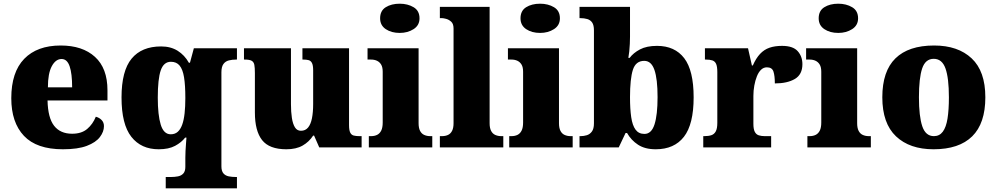

<svg xmlns="http://www.w3.org/2000/svg" viewBox="-20 -797 5389 1038"><path d="M320 10Q178 10 109.5 -62.5Q41 -135 41 -266Q41 -407 111 -479Q181 -551 308 -551Q426 -551 493.5 -489.5Q561 -428 561 -309V-254H237Q239 -160 272.5 -117Q306 -74 370 -74Q421 -74 451.5 -100Q482 -126 498 -166Q517 -161 529.5 -148Q542 -135 542 -115Q542 -85 520 -56Q498 -27 449.5 -8.5Q401 10 320 10ZM370 -325Q370 -399 356.5 -438.5Q343 -478 313 -478Q281 -478 260 -439Q239 -400 239 -325Z M876 221V160H902Q924 160 942 156.5Q960 153 971 141Q982 129 982 105V56Q982 38 983 18.5Q984 -1 985.5 -19.5Q987 -38 988 -53H981Q961 -27 926.5 -8.5Q892 10 838 10Q743 10 690 -57.5Q637 -125 637 -270Q637 -414 691.5 -480Q746 -546 851 -546Q903 -546 940.5 -522.5Q978 -499 1001 -458H1007L1028 -536H1261V-475H1257Q1236 -475 1217.5 -470.5Q1199 -466 1188 -451Q1177 -436 1177 -406V102Q1177 128 1188 140.5Q1199 153 1217 156.5Q1235 160 1257 160H1261V221ZM903 -71Q926 -71 941 -84.5Q956 -98 965 -123Q974 -148 978 -184.5Q982 -221 982 -267Q982 -336 975 -379Q968 -422 951 -442.5Q934 -463 904 -463Q865 -463 849 -416.5Q833 -370 833 -269Q833 -175 849 -123Q865 -71 903 -71Z M1528 10Q1436 10 1397 -39.5Q1358 -89 1358 -189V-402Q1358 -431 1355 -446.5Q1352 -462 1340.5 -468.5Q1329 -475 1303 -475H1299V-536H1553V-234Q1553 -192 1558 -159.5Q1563 -127 1574.5 -108.5Q1586 -90 1607 -90Q1631 -90 1645.5 -107.5Q1660 -125 1666.5 -157.5Q1673 -190 1673 -235V-417Q1673 -444 1666.5 -456.5Q1660 -469 1648 -472Q1636 -475 1619 -475H1615V-536H1867V-121Q1867 -93 1873.5 -80Q1880 -67 1893 -64Q1906 -61 1923 -61H1935V0H1706L1678 -64H1673Q1651 -30 1616 -10Q1581 10 1528 10Z M1974 0V-61H1986Q2005 -61 2019 -68Q2033 -75 2041 -91Q2049 -107 2049 -135V-409Q2049 -434 2040.5 -448Q2032 -462 2018 -468.5Q2004 -475 1986 -475H1967V-536H2243V-131Q2243 -105 2251 -89.5Q2259 -74 2273.5 -67.5Q2288 -61 2306 -61H2317V0ZM2141 -619Q2096 -619 2065.5 -639.5Q2035 -660 2035 -698Q2035 -739 2065.5 -758Q2096 -777 2141 -777Q2184 -777 2216 -758Q2248 -739 2248 -698Q2248 -660 2216 -639.5Q2184 -619 2141 -619Z M2358 0V-61H2369Q2388 -61 2402 -67.5Q2416 -74 2424 -89.5Q2432 -105 2432 -131V-643Q2432 -668 2419.5 -679.5Q2407 -691 2392 -695Q2377 -699 2369 -699H2358V-760H2627V-131Q2627 -105 2635 -89.5Q2643 -74 2657.5 -67.5Q2672 -61 2690 -61H2701V0Z M2733 0V-61H2745Q2764 -61 2778 -68Q2792 -75 2800 -91Q2808 -107 2808 -135V-409Q2808 -434 2799.5 -448Q2791 -462 2777 -468.5Q2763 -475 2745 -475H2726V-536H3002V-131Q3002 -105 3010 -89.5Q3018 -74 3032.5 -67.5Q3047 -61 3065 -61H3076V0ZM2900 -619Q2855 -619 2824.5 -639.5Q2794 -660 2794 -698Q2794 -739 2824.5 -758Q2855 -777 2900 -777Q2943 -777 2975 -758Q3007 -739 3007 -698Q3007 -660 2975 -639.5Q2943 -619 2900 -619Z M3525 10Q3467 10 3429.5 -14.5Q3392 -39 3370 -78H3362L3325 0H3113V-61H3119Q3136 -61 3152.5 -66Q3169 -71 3180 -86Q3191 -101 3191 -130V-633Q3191 -661 3181.5 -675Q3172 -689 3155 -694Q3138 -699 3117 -699H3113V-760H3386V-599Q3386 -581 3385 -560Q3384 -539 3382 -519.5Q3380 -500 3377 -484H3384Q3404 -511 3440 -530Q3476 -549 3532 -549Q3628 -549 3679 -482.5Q3730 -416 3730 -271Q3730 -125 3677.5 -57.5Q3625 10 3525 10ZM3464 -73Q3502 -73 3518.5 -124.5Q3535 -176 3535 -272Q3535 -370 3518 -419Q3501 -468 3463 -468Q3417 -468 3401.5 -419.5Q3386 -371 3386 -271Q3386 -208 3392.5 -163.5Q3399 -119 3416 -96Q3433 -73 3464 -73Z M3782 0V-61H3787Q3810 -61 3825.5 -66Q3841 -71 3849.5 -86.5Q3858 -102 3858 -133V-407Q3858 -437 3851.5 -451.5Q3845 -466 3831 -470.5Q3817 -475 3795 -475H3791V-536H4024L4045 -443H4050Q4067 -482 4089 -505.5Q4111 -529 4140 -539Q4169 -549 4208 -549Q4267 -549 4292.5 -520.5Q4318 -492 4318 -450Q4318 -394 4277 -370Q4236 -346 4169 -346Q4169 -387 4161.5 -410Q4154 -433 4126 -433Q4108 -433 4094.5 -420Q4081 -407 4072 -384.5Q4063 -362 4058 -334.5Q4053 -307 4053 -278V-128Q4053 -99 4060.5 -84.5Q4068 -70 4082 -65.5Q4096 -61 4114 -61H4149V0Z M4345 0V-61H4357Q4376 -61 4390 -68Q4404 -75 4412 -91Q4420 -107 4420 -135V-409Q4420 -434 4411.5 -448Q4403 -462 4389 -468.5Q4375 -475 4357 -475H4338V-536H4614V-131Q4614 -105 4622 -89.5Q4630 -74 4644.5 -67.5Q4659 -61 4677 -61H4688V0ZM4512 -619Q4467 -619 4436.5 -639.5Q4406 -660 4406 -698Q4406 -739 4436.5 -758Q4467 -777 4512 -777Q4555 -777 4587 -758Q4619 -739 4619 -698Q4619 -660 4587 -639.5Q4555 -619 4512 -619Z M5027 10Q4898 10 4824 -60Q4750 -130 4750 -271Q4750 -412 4821 -481.5Q4892 -551 5030 -551Q5159 -551 5233 -481.5Q5307 -412 5307 -271Q5307 -130 5236 -60Q5165 10 5027 10ZM5029 -61Q5059 -61 5077 -85Q5095 -109 5102.5 -156Q5110 -203 5110 -271Q5110 -375 5091.5 -427Q5073 -479 5028 -479Q4983 -479 4965.5 -427Q4948 -375 4948 -271Q4948 -168 4966 -114.5Q4984 -61 5029 -61Z"/></svg>

Font: Noto Serif Kannada Black
Style: Regular
Weight: 900
Version: Version 2.003